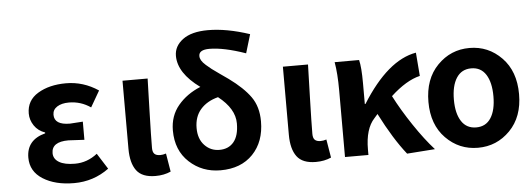

<svg xmlns="http://www.w3.org/2000/svg" viewBox="-52 -962 3094 1127"><g transform="rotate(-5 1495.0 -399.0)"><path d="M343 14Q232 14 160 -31.5Q88 -77 88 -158Q88 -263 199 -292V-297Q158 -311 135.5 -344.5Q113 -378 113 -416Q113 -493 180 -533.5Q247 -574 346 -574Q448 -574 536 -515L481 -420Q423 -460 353 -460Q310 -460 283.5 -443Q257 -426 257 -396Q257 -336 349 -336Q360 -336 425 -341V-234Q345 -239 331 -239Q232 -239 232 -172Q232 -138 264.5 -118.5Q297 -99 358 -99Q430 -99 490 -146L549 -53Q458 14 343 14Z M823 14Q744 14 711 -30.5Q678 -75 678 -159V-560H826Q825 -525 820.5 -369Q816 -213 816 -152Q816 -127 827 -116.5Q838 -106 861 -106Q877 -106 895 -112L913 -4Q873 14 823 14Z M1210 -106Q1264 -106 1294.5 -143Q1325 -180 1325 -252Q1325 -339 1228 -415Q1162 -398 1124.5 -355Q1087 -312 1087 -245Q1087 -181 1122.5 -143.5Q1158 -106 1210 -106ZM1448 -767 1415 -657Q1286 -702 1202 -702Q1140 -702 1140 -665Q1140 -652 1147.5 -639Q1155 -626 1173 -610Q1191 -594 1205.5 -583Q1220 -572 1251.5 -550Q1283 -528 1300 -516Q1384 -455 1425.5 -396.5Q1467 -338 1467 -252Q1467 -132 1397 -59Q1327 14 1206 14Q1098 14 1022.5 -56Q947 -126 947 -243Q947 -329 998 -390Q1049 -451 1130 -484Q1003 -576 1003 -678Q1003 -735 1054.5 -773.5Q1106 -812 1203 -812Q1313 -812 1448 -767Z M1768 14Q1689 14 1656 -30.5Q1623 -75 1623 -159V-560H1771Q1770 -525 1765.5 -369Q1761 -213 1761 -152Q1761 -127 1772 -116.5Q1783 -106 1806 -106Q1822 -106 1840 -112L1858 -4Q1818 14 1768 14Z M2470 0 2305 12Q2230 -82 2152 -235L2132 -212Q2078 -154 2078 -32V0H1940V-393Q1940 -492 1928 -560H2072Q2083 -517 2083 -423V-300H2087Q2240 -545 2408 -574L2419 -436Q2338 -417 2246 -332Q2289 -248 2351 -155.5Q2413 -63 2470 0Z M2456 -279Q2456 -414 2534 -494Q2612 -574 2723 -574Q2834 -574 2912 -494Q2990 -414 2990 -279Q2990 -145 2912 -65.5Q2834 14 2723 14Q2612 14 2534 -65.5Q2456 -145 2456 -279ZM2839 -279Q2839 -361 2809.5 -407.5Q2780 -454 2723 -454Q2666 -454 2636 -407.5Q2606 -361 2606 -279Q2606 -198 2636 -152Q2666 -106 2723 -106Q2780 -106 2809.5 -152Q2839 -198 2839 -279Z"/></g></svg>

Font: NotoSansHansBold
Style: Bold
Weight: 700
Designer: Ryoko NISHIZUKA  (kana & ideographs); Paul D. Hunt (Latin, Greek & Cyrillic); Wenlong ZHANG  (bopomofo); Sandoll Communi
Foundry: Adobe Systems Incorporated
Version: Version 1.00;December 8, 2021;FontCreator 13.0.0.2675 64-bit